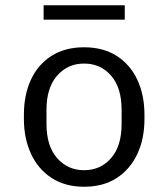

<svg xmlns="http://www.w3.org/2000/svg" viewBox="-20 -701 640 731"><path d="M300 10Q228 10 176.5 -23.5Q125 -57 98 -115.5Q71 -174 71 -248V-264Q71 -340 98 -398Q125 -456 176.5 -488.5Q228 -521 300 -521Q373 -521 424.5 -488Q476 -455 503 -397Q530 -339 530 -264V-248Q530 -172 502.5 -114Q475 -56 424 -23Q373 10 300 10ZM300 -53Q363 -53 403 -99Q443 -145 443 -229V-283Q443 -367 403 -413Q363 -459 300 -459Q238 -459 197.5 -413Q157 -367 157 -283V-229Q157 -145 197.5 -99Q238 -53 300 -53ZM146 -626V-681H455V-626Z"/></svg>

Font: Chivo Mono Medium Light
Style: Regular
Weight: 300
Monospace: yes
Version: Version 1.008